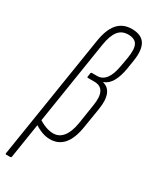

<svg xmlns="http://www.w3.org/2000/svg" viewBox="-228 -741 778 977"><g transform="rotate(30 161.5 -252.0)"><path d="M1 185Q-5 185 -4 179L110 -542Q121 -617 152 -653Q183 -689 236 -689Q291 -689 312.5 -655.5Q334 -622 323 -552L315 -502Q307 -454 289.5 -423Q272 -392 244 -382V-380Q276 -373 289 -340.5Q302 -308 293 -252L274 -135Q252 6 153 6Q129 6 105 -3Q81 -12 53 -30L58 -62Q85 -45 108 -36.5Q131 -28 153 -28Q187 -28 209.5 -56Q232 -84 241 -138L259 -254Q277 -361 203 -361H165Q160 -361 161 -366L164 -387Q165 -393 171 -393H201Q232 -393 252 -419.5Q272 -446 281 -501L290 -552Q299 -608 285.5 -631.5Q272 -655 233 -655Q196 -655 175 -628Q154 -601 145 -545L31 179Q30 185 24 185Z"/></g></svg>

Font: Sofia Sans Extra Condensed ExtraLight
Style: Italic
Weight: 250
Italic angle: -9°
Version: Version 4.100